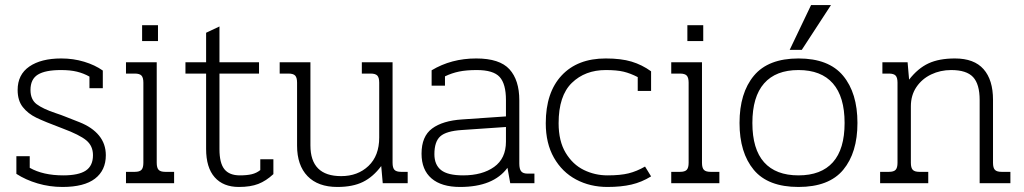

<svg xmlns="http://www.w3.org/2000/svg" viewBox="-20 -727 4065 762"><path d="M45 -37V-107H98V-61Q151 -31 231 -31Q292 -31 320.5 -50Q349 -69 349 -111Q349 -148 322.5 -170Q296 -192 229 -217Q157 -244 124 -260Q91 -276 70.5 -302Q50 -328 50 -370Q50 -431 96.5 -463Q143 -495 223 -495Q271 -495 314 -482Q357 -469 388 -447V-377H335V-423Q312 -436 285.5 -442.5Q259 -449 222 -449Q160 -449 130.5 -431Q101 -413 101 -370Q101 -332 125.5 -313.5Q150 -295 201 -278Q225 -270 237 -265Q245 -262 295.5 -242Q346 -222 373 -189Q400 -156 400 -111Q400 -51 357 -18Q314 15 228 15Q177 15 129.5 1Q82 -13 45 -37Z M544 -627H607V-564H544ZM480 -45H515Q534 -45 541.5 -53Q549 -61 549 -81V-399Q549 -419 541.5 -427Q534 -435 515 -435H480V-480H602V-81Q602 -61 609.5 -53Q617 -45 636 -45H671V0H480Z M798 -136V-435H716V-480H798V-597L851 -622V-480H1008V-435H851V-135Q851 -80 870.5 -55.5Q890 -31 932 -31Q960 -31 979 -35.5Q998 -40 1013 -52V-95H1065V-36Q1036 -9 1005 3Q974 15 928 15Q866 15 832 -23.5Q798 -62 798 -136Z M1159 -149V-399Q1159 -419 1151.5 -427Q1144 -435 1125 -435H1090V-480H1212V-150Q1212 -28 1334 -28Q1400 -28 1442.5 -68.5Q1485 -109 1485 -181V-399Q1485 -419 1477.5 -427Q1470 -435 1451 -435H1416V-480H1538V-81Q1538 -61 1545.5 -53Q1553 -45 1572 -45H1598V0H1499L1493 -68Q1461 -25 1420.5 -5Q1380 15 1319 15Q1242 15 1200.5 -28Q1159 -71 1159 -149Z M1653 -117Q1653 -186 1695 -217Q1737 -248 1814 -253L1988 -265V-330Q1988 -394 1963 -421.5Q1938 -449 1872 -449Q1831 -449 1802 -443Q1773 -437 1746 -424V-387H1693V-448Q1771 -495 1870 -495Q1963 -495 2002 -452Q2041 -409 2041 -329V-78Q2041 -56 2048.5 -47Q2056 -38 2073 -38H2101V0H2005L1994 -61Q1938 15 1806 15Q1732 15 1692.5 -19Q1653 -53 1653 -117ZM1988 -165V-223L1813 -211Q1751 -207 1727.5 -186Q1704 -165 1704 -115Q1704 -73 1730.5 -52Q1757 -31 1818 -31Q1894 -31 1941 -64.5Q1988 -98 1988 -165Z M2146 -238Q2146 -360 2209 -427.5Q2272 -495 2384 -495Q2445 -495 2486.5 -482.5Q2528 -470 2564 -444V-366H2511V-421Q2482 -436 2455 -442.5Q2428 -449 2384 -449Q2302 -449 2249.5 -398Q2197 -347 2197 -238Q2197 -167 2225 -120.5Q2253 -74 2297 -52.5Q2341 -31 2391 -31Q2442 -31 2474.5 -39Q2507 -47 2540 -66L2564 -27Q2527 -4 2486 5.5Q2445 15 2391 15Q2322 15 2266.5 -14.5Q2211 -44 2178.5 -101Q2146 -158 2146 -238Z M2708 -627H2771V-564H2708ZM2644 -45H2679Q2698 -45 2705.5 -53Q2713 -61 2713 -81V-399Q2713 -419 2705.5 -427Q2698 -435 2679 -435H2644V-480H2766V-81Q2766 -61 2773.5 -53Q2781 -45 2800 -45H2835V0H2644Z M3199 -707H3278L3162 -529H3114ZM2915 -239Q2915 -358 2972 -426.5Q3029 -495 3149 -495Q3269 -495 3326 -426.5Q3383 -358 3383 -239Q3383 -121 3326.5 -53Q3270 15 3149 15Q3028 15 2971.5 -53Q2915 -121 2915 -239ZM3332 -239Q3332 -343 3285.5 -396Q3239 -449 3149 -449Q3059 -449 3012.5 -396Q2966 -343 2966 -239Q2966 -135 3012.5 -83Q3059 -31 3149 -31Q3239 -31 3285.5 -83Q3332 -135 3332 -239Z M3473 -45H3508Q3527 -45 3534.5 -53Q3542 -61 3542 -81V-399Q3542 -419 3534.5 -427Q3527 -435 3508 -435H3482V-480H3582L3588 -411Q3623 -456 3665 -475.5Q3707 -495 3770 -495Q3846 -495 3883.5 -452.5Q3921 -410 3921 -331V-81Q3921 -61 3928.5 -53Q3936 -45 3955 -45H3990V0H3868V-330Q3868 -393 3842 -421Q3816 -449 3755 -449Q3712 -449 3675.5 -431.5Q3639 -414 3617 -381.5Q3595 -349 3595 -305V-81Q3595 -61 3602.5 -53Q3610 -45 3629 -45H3664V0H3473Z"/></svg>

Font: Pridi ExtraLight
Style: Regular
Weight: 275
Designer: Katatrad Team
Foundry: CadsonDemak
Version: Version 1.001